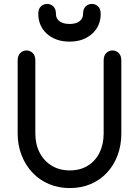

<svg xmlns="http://www.w3.org/2000/svg" viewBox="-20 -948 708 978"><path d="M160 -640Q160 -665 146.5 -678Q133 -691 115 -691Q97 -691 83.5 -678Q70 -665 70 -640Q70 -622 70 -597Q70 -572 70 -546.5Q70 -521 70 -504Q70 -468 70 -434.5Q70 -401 70 -361.5Q70 -322 70 -268Q70 -208 90 -157Q110 -106 145.5 -68.5Q181 -31 229.5 -10.5Q278 10 335 10Q394 10 442 -10.5Q490 -31 525 -68.5Q560 -106 579 -157Q598 -208 598 -268Q598 -322 598 -361.5Q598 -401 598 -434.5Q598 -468 598 -504Q598 -524 598 -548Q598 -572 598 -596Q598 -620 598 -640Q598 -665 584.5 -678Q571 -691 553 -691Q535 -691 521.5 -678Q508 -665 508 -640Q508 -622 508 -597Q508 -572 508 -546.5Q508 -521 508 -504Q508 -450 508 -410.5Q508 -371 508 -337.5Q508 -304 508 -268Q508 -213 487 -170.5Q466 -128 427.5 -104Q389 -80 335 -80Q283 -80 243.5 -104Q204 -128 182 -170.5Q160 -213 160 -268Q160 -304 160 -337.5Q160 -371 160 -410.5Q160 -450 160 -504Q160 -524 160 -548Q160 -572 160 -596Q160 -620 160 -640ZM493 -877Q493 -903 479.5 -915.5Q466 -928 448 -928Q430 -928 416.5 -915.5Q403 -903 403 -877Q403 -861 394.5 -849.5Q386 -838 371 -832Q356 -826 334 -826Q313 -826 297.5 -832Q282 -838 273.5 -849.5Q265 -861 265 -877Q265 -903 251.5 -915.5Q238 -928 220 -928Q202 -928 188.5 -915.5Q175 -903 175 -877Q175 -848 185.5 -822.5Q196 -797 217 -777.5Q238 -758 267.5 -747Q297 -736 334 -736Q372 -736 401 -747Q430 -758 451 -777.5Q472 -797 482.5 -822.5Q493 -848 493 -877Z"/></svg>

Font: Tilt Neon
Style: Regular
Weight: 400
Designer: Andy Clymer
Foundry: Andy Clymer
Version: Version 1.000